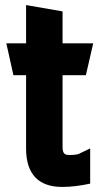

<svg xmlns="http://www.w3.org/2000/svg" viewBox="-20 -728 443 758"><path d="M225 10C264 10 297 5 336 -3V-142L290 -120C285 -118 268 -116 255 -116C236 -116 227 -121 227 -148V-431H319L348 -557H227V-683L83 -708V-557H5L33 -431H83V-141C83 -40 133 10 225 10Z"/></svg>

Font: All Genders v4
Style: Bold
Weight: 700
Designer: Rassam Alawdi
Foundry: Rassam Art
Version: Version 3.100;FEAKit 1.0